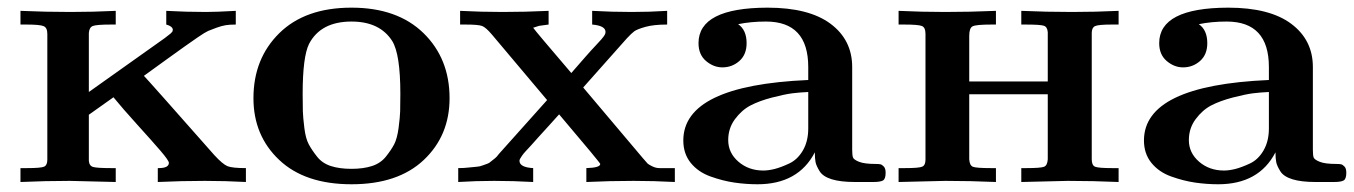

<svg xmlns="http://www.w3.org/2000/svg" viewBox="-20 -473 3519 499"><path d="M33.2 0V-36.1H49.8Q86.9 -36.1 95 -40Q103 -43.9 103 -58.1V-384.8Q103 -400.9 93.5 -405Q84 -409.2 48.8 -409.2H33.2V-444.8Q98.1 -441.9 163.1 -441.9Q222.2 -441.9 280.8 -444.8V-409.2H269Q231 -409.2 221.4 -405.5Q211.9 -401.9 210.9 -387.2V-233.9L408.2 -374L423.8 -386.2L428.2 -391.1L429.2 -396Q428.2 -404.8 412.1 -409.2V-444.8Q462.9 -441.9 515.1 -441.9Q542 -441.9 592.8 -444.8V-409.2Q576.7 -409.2 566.4 -407.5Q556.2 -405.8 542.5 -400.9Q528.8 -396 521 -392.6Q513.2 -389.2 493.2 -375.5Q473.1 -361.8 460 -352.3Q446.8 -342.8 413.3 -318.8Q379.9 -294.9 354 -275.9Q365.2 -264.6 537.1 -69.8Q559.1 -45.9 571.5 -41Q584 -36.1 619.1 -36.1V0Q565.9 -2.9 512.2 -2.9Q452.1 -2.9 390.1 0V-36.1H392.1Q418.9 -36.1 418.9 -49.8Q418.9 -55.7 397 -81.3Q375 -106.9 336.4 -149.4Q297.9 -191.9 274.9 -220.2L210.9 -174.8V-55.2Q211.9 -42 221.9 -39.1Q231.9 -36.1 269 -36.1H280.8V0Q172.9 -2.9 161.1 -2.9Q98.1 -2.9 33.2 0Z M638.7 -217.8Q638.7 -320.8 706.1 -387Q773.4 -453.1 893.6 -453.1Q1012.7 -453.1 1080.6 -387Q1148.4 -320.8 1148.4 -217.8Q1148.4 -120.6 1081.5 -57.4Q1014.6 5.9 893.6 5.9Q772.5 5.9 705.6 -57.4Q638.7 -120.6 638.7 -217.8ZM766.6 -229Q766.6 -199.2 767.1 -183.6Q767.6 -168 771 -140.4Q774.4 -112.8 782.5 -97.9Q790.5 -83 804 -65.9Q817.4 -48.8 839.8 -41.5Q862.3 -34.2 893.3 -34.2Q924.3 -34.2 946.8 -41.5Q969.2 -48.8 982.9 -65.9Q996.6 -83 1004.4 -97.9Q1012.2 -112.8 1015.9 -140.4Q1019.5 -168 1020 -183.6Q1020.5 -199.2 1020.5 -229Q1020.5 -332 999.5 -366.2Q967.3 -417 893.6 -417Q813.5 -417 783.2 -358.9Q766.6 -325.2 766.6 -229Z M1170.9 0V-36.1Q1186 -36.1 1198 -37.6Q1210 -39.1 1218.5 -39.6Q1227.1 -40 1235.6 -43.5Q1244.1 -46.9 1247.6 -47.9Q1251 -48.8 1256.8 -54Q1262.7 -59.1 1263.9 -59.6Q1265.1 -60.1 1271 -65.9L1276.9 -73.2L1401.9 -212.9L1258.8 -382.8Q1242.7 -401.9 1232.9 -405.5Q1223.1 -409.2 1189.9 -409.2H1175.8V-444.8Q1231 -441.9 1286.1 -441.9Q1346.2 -441.9 1405.8 -444.8V-409.2L1380.9 -405.8L1365.7 -400.9Q1371.6 -392.1 1464.8 -283.2Q1483.9 -305.2 1501 -324.7Q1518.1 -344.2 1527.1 -353.5Q1536.1 -362.8 1543 -370.8Q1549.8 -378.9 1551.8 -382.6Q1553.7 -386.2 1553.7 -390.1Q1553.7 -406.2 1519 -409.2V-444.8Q1569.8 -441.9 1622.1 -441.9Q1668.9 -441.9 1713.9 -444.8V-409.2Q1678.7 -409.2 1657.2 -403.1Q1635.7 -397 1628.4 -391.6Q1621.1 -386.2 1608.9 -373L1496.1 -246.1V-245.1L1649.9 -63Q1661.1 -49.8 1663.1 -47.9Q1665 -45.9 1674.6 -41Q1684.1 -36.1 1694.1 -36.1Q1704.1 -36.1 1727.1 -36.1H1733.9V0Q1679.7 -2.9 1627 -2.9Q1564.9 -2.9 1503.9 0V-36.1Q1540 -37.1 1540 -46.9Q1540 -49.8 1433.1 -175.8Q1418.9 -159.7 1403.3 -142.8Q1387.7 -126 1378.9 -116Q1370.1 -106 1360.6 -95.5Q1351.1 -85 1345.9 -79.6Q1340.8 -74.2 1336.9 -68.6Q1333 -63 1331.5 -60.1Q1330.1 -57.1 1330.1 -55.2Q1330.1 -38.1 1365.7 -36.1V0Q1314.9 -2.9 1264.2 -2.9Q1216.8 -2.9 1170.9 0Z M1755.9 -107.9Q1755.9 -251 2080.6 -265.1V-298.8Q2080.6 -417 1970.7 -417Q1931.6 -417 1898.4 -410.2Q1920.4 -395 1920.4 -360.8Q1920.4 -331.1 1901.6 -314.5Q1882.8 -297.9 1857.4 -297.9Q1834.5 -297.9 1814.9 -314.5Q1795.4 -331.1 1795.4 -360.8Q1795.4 -452.6 1974.6 -453.1Q2082.5 -453.1 2138.7 -411.1Q2194.8 -369.1 2194.8 -298.8V-84Q2194.8 -69.8 2196.8 -64Q2198.7 -58.1 2212.6 -52.5Q2226.6 -46.9 2255.9 -46.9Q2264.6 -46.9 2268.6 -45.9Q2272.5 -44.9 2277.1 -40Q2281.7 -35.2 2281.7 -23.9Q2281.7 -7.8 2274.7 -3.9Q2267.6 0 2249.5 0H2201.7Q2164.6 0 2141.6 -7.1Q2118.7 -14.2 2110.1 -28.1Q2101.6 -42 2099.6 -51.5Q2097.7 -61 2097.7 -77.1Q2054.7 5.9 1948.7 5.9Q1918.9 5.9 1888.7 1.5Q1858.4 -2.9 1826.4 -14.4Q1794.4 -25.9 1775.1 -49.8Q1755.9 -73.7 1755.9 -107.9ZM1872.6 -108.9Q1872.6 -75.7 1899.2 -52.7Q1925.8 -29.8 1963.9 -29.8Q1977.1 -29.8 1993.4 -33.9Q2009.8 -38.1 2031.2 -48.1Q2052.7 -58.1 2066.7 -82Q2080.6 -106 2080.6 -139.2V-233.9Q2058.6 -232.9 2039.1 -230.5Q2019.5 -228 1986.6 -219.5Q1953.6 -210.9 1930.7 -199Q1907.7 -187 1890.1 -163.3Q1872.6 -139.6 1872.6 -108.9Z M2315.4 0V-36.1H2332Q2369.1 -36.1 2377.2 -40Q2385.3 -43.9 2385.3 -58.1V-384.8Q2385.3 -401.9 2375.7 -405.5Q2366.2 -409.2 2330.1 -409.2H2315.4V-444.8Q2375.5 -441.9 2436 -441.9Q2502 -441.9 2568.4 -444.8V-409.2H2557.1Q2516.1 -409.2 2507.6 -404.5Q2499 -399.9 2499 -379.9V-261.2H2703.1V-389.2Q2702.1 -403.3 2692.6 -406.2Q2683.1 -409.2 2645 -409.2H2634.3V-444.8Q2700.2 -441.9 2766.1 -441.9Q2827.1 -441.9 2887.2 -444.8V-409.2H2869.1Q2834 -409.2 2825.7 -405Q2817.4 -400.9 2817.4 -387.2V-59.1Q2817.4 -43 2826.4 -39.6Q2835.4 -36.1 2870.1 -36.1H2887.2V0Q2821.3 -2.9 2755.4 -2.9Q2745.6 -2.9 2634.3 0V-36.1H2647.5Q2684.6 -36.1 2693.4 -39.6Q2702.1 -43 2703.1 -59.1V-228H2499V-59.1Q2500 -43 2508.5 -39.6Q2517.1 -36.1 2555.2 -36.1H2568.4V0Q2502.4 -2.9 2437 -2.9Q2426.3 -2.9 2315.4 0Z M2953.1 -107.9Q2953.1 -251 3277.8 -265.1V-298.8Q3277.8 -417 3168 -417Q3128.9 -417 3095.7 -410.2Q3117.7 -395 3117.7 -360.8Q3117.7 -331.1 3098.9 -314.5Q3080.1 -297.9 3054.7 -297.9Q3031.7 -297.9 3012.2 -314.5Q2992.7 -331.1 2992.7 -360.8Q2992.7 -452.6 3171.9 -453.1Q3279.8 -453.1 3335.9 -411.1Q3392.1 -369.1 3392.1 -298.8V-84Q3392.1 -69.8 3394 -64Q3396 -58.1 3409.9 -52.5Q3423.8 -46.9 3453.1 -46.9Q3461.9 -46.9 3465.8 -45.9Q3469.7 -44.9 3474.4 -40Q3479 -35.2 3479 -23.9Q3479 -7.8 3471.9 -3.9Q3464.8 0 3446.8 0H3398.9Q3361.8 0 3338.9 -7.1Q3315.9 -14.2 3307.4 -28.1Q3298.8 -42 3296.9 -51.5Q3294.9 -61 3294.9 -77.1Q3252 5.9 3146 5.9Q3116.2 5.9 3085.9 1.5Q3055.7 -2.9 3023.7 -14.4Q2991.7 -25.9 2972.4 -49.8Q2953.1 -73.7 2953.1 -107.9ZM3069.8 -108.9Q3069.8 -75.7 3096.4 -52.7Q3123 -29.8 3161.1 -29.8Q3174.3 -29.8 3190.7 -33.9Q3207 -38.1 3228.5 -48.1Q3250 -58.1 3263.9 -82Q3277.8 -106 3277.8 -139.2V-233.9Q3255.9 -232.9 3236.3 -230.5Q3216.8 -228 3183.8 -219.5Q3150.9 -210.9 3127.9 -199Q3105 -187 3087.4 -163.3Q3069.8 -139.6 3069.8 -108.9Z"/></svg>

Font: CMU Serif
Style: Bold
Weight: 700
Version: Version 0.7.0